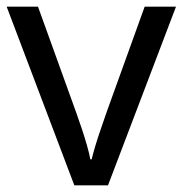

<svg xmlns="http://www.w3.org/2000/svg" viewBox="-20 -556 548 576"><path d="M203 0 0 -536H94L208 -220Q216 -198 225 -171Q234 -144 241 -119.5Q248 -95 251 -78H255Q259 -95 266.5 -120Q274 -145 283.5 -172Q293 -199 300 -220L414 -536H508L304 0Z"/></svg>

Font: Noto Sans Nabataean
Style: Regular
Weight: 400
Designer: Monotype Design Team
Foundry: Monotype Imaging Inc.
Version: Version 2.001; ttfautohint (v1.8.4.7-5d5b)